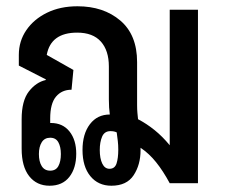

<svg xmlns="http://www.w3.org/2000/svg" viewBox="-20 -584 718 612"><path d="M138 8Q97 8 73 -22.5Q49 -53 49 -110V-204Q49 -263 72 -292.5Q95 -322 126 -329V-331L40 -375V-409Q40 -453 64 -488Q88 -523 130 -543.5Q172 -564 227 -564Q310 -564 363.5 -518.5Q417 -473 417 -386V-249Q417 -235 418 -224.5Q419 -214 420 -204Q447 -190 472.5 -169.5Q498 -149 521 -121V-553H611V0H521Q500 -39 477.5 -67Q455 -95 428 -113Q428 -110 428 -105Q428 -59 406 -25.5Q384 8 335 8Q293 8 268 -22.5Q243 -53 243 -106Q243 -157 266.5 -188Q290 -219 330 -219Q327 -240 327 -267V-372Q327 -423 301.5 -451.5Q276 -480 226 -480Q142 -480 129 -409L214 -361L208 -298Q177 -298 158.5 -276Q140 -254 140 -206V-192H142Q180 -192 201.5 -165Q223 -138 223 -94Q223 -48 201 -20Q179 8 138 8ZM329 -46Q346 -46 351.5 -63Q357 -80 357 -107Q357 -122 355.5 -134.5Q354 -147 352 -162Q344 -166 332 -166Q313 -166 305.5 -148.5Q298 -131 298 -106Q298 -79 306 -62.5Q314 -46 329 -46ZM140 -40Q158 -40 166 -54.5Q174 -69 174 -93Q174 -116 166 -130.5Q158 -145 140 -145Q122 -145 113 -130.5Q104 -116 104 -93Q104 -69 113 -54.5Q122 -40 140 -40Z"/></svg>

Font: Noto Sans Thai Looped ExtraCondensed Medium
Style: Regular
Weight: 500
Width: 2
Designer: Sasikarn Vongin, Ben Mitchell
Foundry: The Fontpad Ltd
Version: Version 1.001; ttfautohint (v1.8.4.7-5d5b)